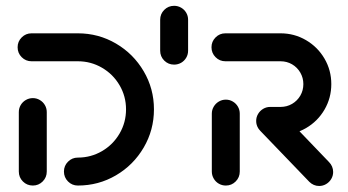

<svg xmlns="http://www.w3.org/2000/svg" viewBox="-20 -632 1185 654"><path d="M91.9 -297.8Q104.8 -297.8 115.7 -291.3Q126.7 -284.8 133 -273.9Q139.3 -263 139.3 -250V-47.8Q139.3 -27.8 125.4 -13.9Q111.5 0 91.9 0Q71.9 0 58 -13.9Q44.1 -27.8 44.1 -47.8V-250Q44.1 -263 50.4 -273.9Q56.7 -284.8 67.8 -291.3Q78.9 -297.8 91.9 -297.8ZM197.8 -47.8Q197.8 -67.4 211.7 -81.3Q225.6 -95.2 245.2 -95.2Q289.6 -95.2 327.4 -117.2Q365.2 -139.3 387.2 -177Q409.3 -214.8 409.3 -259.6Q409.3 -304.1 387.2 -341.7Q365.2 -379.3 327.4 -401.3Q289.6 -423.3 245.2 -423.3H87.4Q67.8 -423.3 53.9 -437.2Q40 -451.1 40 -471.1Q40 -490.7 53.9 -504.6Q67.8 -518.5 87.4 -518.5H245.2Q315.6 -518.5 375 -483.7Q434.4 -448.9 469.4 -389.4Q504.4 -330 504.4 -259.6Q504.4 -188.9 469.4 -129.3Q434.4 -69.6 375 -34.8Q315.6 0 245.2 0Q225.6 0 211.7 -13.9Q197.8 -27.8 197.8 -47.8Z M573 -612.2Q585.9 -612.2 596.9 -605.9Q607.8 -599.6 614.3 -588.7Q620.7 -577.8 620.7 -564.8V-459.3Q620.7 -446.3 614.3 -435.4Q607.8 -424.4 596.9 -418.1Q585.9 -411.9 573 -411.9Q553.3 -411.9 539.4 -425.7Q525.6 -439.6 525.6 -459.3V-564.8Q525.6 -584.4 539.4 -598.3Q553.3 -612.2 573 -612.2Z M749.3 0Q736.3 0 725.4 -6.3Q714.4 -12.6 708 -23.7Q701.5 -34.8 701.5 -47.8V-244.8Q701.5 -257.8 708 -268.7Q714.4 -279.6 725.4 -286.1Q736.3 -292.6 749.3 -292.6Q762.2 -292.6 773.1 -286.1Q784.1 -279.6 790.4 -268.7Q796.7 -257.8 796.7 -244.8V-47.8Q796.7 -27.8 782.8 -13.9Q768.9 0 749.3 0ZM1114.8 -46.3Q1114.8 -33.3 1108.3 -22.4Q1101.9 -11.5 1090.9 -5Q1080 1.5 1067 1.5Q1057.4 1.5 1048.9 -2.2Q1040.4 -5.9 1033.7 -12.6L867 -185.9Q852.6 -200.4 852.6 -220Q852.6 -233 859.1 -243.9Q865.6 -254.8 876.5 -261.1Q887.4 -267.4 900.4 -267.4Q910 -267.4 918.5 -263.9Q927 -260.4 933.7 -254.1L1100.7 -80Q1107.4 -73.3 1111.1 -64.6Q1114.8 -55.9 1114.8 -46.3ZM852.6 -220Q852.6 -233 859.1 -243.9Q865.6 -254.8 876.5 -261.3Q887.4 -267.8 900.4 -267.8H935.6Q957 -267.8 974.8 -278.1Q992.6 -288.5 1003 -306.3Q1013.3 -324.1 1013.3 -345.6Q1013.3 -366.7 1003 -384.6Q992.6 -402.6 974.8 -413Q957 -423.3 935.6 -423.3H747.8Q728.1 -423.3 714.3 -437.2Q700.4 -451.1 700.4 -471.1Q700.4 -490.7 714.3 -504.6Q728.1 -518.5 747.8 -518.5H935.6Q982.6 -518.5 1022.4 -495.2Q1062.2 -471.9 1085.4 -432.2Q1108.5 -392.6 1108.5 -345.6Q1108.5 -298.5 1085.4 -258.7Q1062.2 -218.9 1022.4 -195.7Q982.6 -172.6 935.6 -172.6H900.4Q887.4 -172.6 876.5 -178.9Q865.6 -185.2 859.1 -196.1Q852.6 -207 852.6 -220Z"/></svg>

Font: 26F Galaxy Hebrew Extra Bold
Style: Regular
Weight: 800
Designer: C₂₉H₂₅N₃O₅
Version: Version 1.000